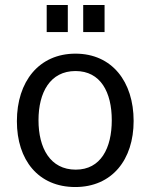

<svg xmlns="http://www.w3.org/2000/svg" viewBox="-20 -743 605 773"><path d="M253 -723H168V-614H253ZM401 -723H315V-614H401ZM283 10C431 10 518 -100 518 -256C518 -414 431 -527 284 -527C137 -527 48 -415 48 -255C48 -99 134 10 283 10ZM285 -60C182 -60 135 -147 135 -259C135 -371 182 -457 284 -457C385 -457 430 -372 430 -259C430 -147 386 -60 285 -60Z"/></svg>

Font: United Sans
Style: Regular
Weight: 400
Designer: Pablo Impallari, Rodrigo Fuenzalida (Modified by Dan O. Williams)
Version: Version 1.000;PS 001.000;hotconv 1.0.88;makeotf.lib2.5.64775